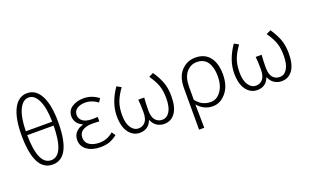

<svg xmlns="http://www.w3.org/2000/svg" viewBox="-103 -1342 3357 2075"><g transform="rotate(-20 1575.5 -304.5)"><path d="M433.6 -379.9H129.9Q133.8 -37.1 282.2 -37.1Q429.7 -37.1 433.6 -379.9ZM129.9 -424.8H433.6Q430.7 -587.9 389.6 -672.9Q348.6 -757.8 282.2 -757.8Q215.8 -757.8 174.3 -672.9Q132.8 -587.9 129.9 -424.8ZM493.2 -400.4Q493.2 12.7 282.2 12.7Q71.3 12.7 71.3 -400.4Q71.3 -595.7 126.5 -701.7Q181.6 -807.6 282.2 -807.6Q382.8 -807.6 438 -701.7Q493.2 -595.7 493.2 -400.4Z M833 12.7Q736.3 12.7 677.7 -30.3Q619.1 -73.2 619.1 -144.5Q619.1 -199.2 651.9 -233.9Q684.6 -268.6 733.4 -280.3V-285.2Q692.4 -301.8 669.9 -334.5Q647.5 -367.2 647.5 -407.2Q647.5 -473.6 702.1 -510.3Q756.8 -546.9 838.9 -546.9Q927.7 -546.9 1006.8 -487.3L980.5 -446.3Q912.1 -497.1 839.8 -497.1Q781.2 -497.1 743.7 -472.7Q706.1 -448.2 706.1 -401.4Q706.1 -357.4 742.2 -330.1Q778.3 -302.7 850.6 -302.7Q885.7 -302.7 913.1 -304.7V-253.9Q866.2 -256.8 835 -256.8Q759.8 -256.8 719.7 -229Q679.7 -201.2 679.7 -149.4Q679.7 -96.7 722.7 -66.4Q765.6 -36.1 840.8 -36.1Q925.8 -36.1 998 -96.7L1026.4 -54.7Q978.5 -17.6 935.1 -2.4Q891.6 12.7 833 12.7Z M1284.2 12.7Q1209 12.7 1159.2 -52.7Q1109.4 -118.2 1109.4 -242.2Q1109.4 -393.6 1215.8 -546.9L1266.6 -518.6Q1214.8 -447.3 1190.9 -383.8Q1167 -320.3 1167 -232.4Q1167 -139.6 1201.2 -88.4Q1235.4 -37.1 1287.1 -37.1Q1334 -37.1 1364.7 -71.8Q1395.5 -106.4 1395.5 -185.5Q1395.5 -266.6 1388.7 -330.1H1457Q1451.2 -264.6 1451.2 -185.5Q1451.2 -106.4 1481.9 -71.8Q1512.7 -37.1 1559.6 -37.1Q1613.3 -37.1 1646 -88.9Q1678.7 -140.6 1678.7 -242.2Q1678.7 -328.1 1657.2 -388.7Q1635.7 -449.2 1585 -521.5L1636.7 -546.9Q1687.5 -472.7 1712.9 -404.3Q1738.3 -335.9 1738.3 -244.1Q1738.3 -117.2 1691.4 -52.2Q1644.5 12.7 1565.4 12.7Q1519.5 12.7 1481.9 -11.2Q1444.3 -35.2 1425.8 -82H1421.9Q1384.8 12.7 1284.2 12.7Z M1895.5 199.2V-281.2Q1895.5 -407.2 1960.4 -477.1Q2025.4 -546.9 2122.1 -546.9Q2229.5 -546.9 2286.1 -474.6Q2342.8 -402.3 2342.8 -275.4Q2342.8 -144.5 2277.8 -65.9Q2212.9 12.7 2124 12.7Q2023.4 12.7 1951.2 -70.3Q1954.1 66.4 1955.1 199.2ZM2119.1 -38.1Q2188.5 -38.1 2235.8 -104Q2283.2 -169.9 2283.2 -275.4Q2283.2 -377 2243.2 -436.5Q2203.1 -496.1 2120.1 -496.1Q2048.8 -496.1 2000.5 -439Q1952.1 -381.8 1952.1 -271.5V-123Q1992.2 -74.2 2032.7 -56.2Q2073.2 -38.1 2119.1 -38.1Z M2634.8 12.7Q2559.6 12.7 2509.8 -52.7Q2460 -118.2 2460 -242.2Q2460 -393.6 2566.4 -546.9L2617.2 -518.6Q2565.4 -447.3 2541.5 -383.8Q2517.6 -320.3 2517.6 -232.4Q2517.6 -139.6 2551.8 -88.4Q2585.9 -37.1 2637.7 -37.1Q2684.6 -37.1 2715.3 -71.8Q2746.1 -106.4 2746.1 -185.5Q2746.1 -266.6 2739.3 -330.1H2807.6Q2801.8 -264.6 2801.8 -185.5Q2801.8 -106.4 2832.5 -71.8Q2863.3 -37.1 2910.2 -37.1Q2963.9 -37.1 2996.6 -88.9Q3029.3 -140.6 3029.3 -242.2Q3029.3 -328.1 3007.8 -388.7Q2986.3 -449.2 2935.5 -521.5L2987.3 -546.9Q3038.1 -472.7 3063.5 -404.3Q3088.9 -335.9 3088.9 -244.1Q3088.9 -117.2 3042 -52.2Q2995.1 12.7 2916 12.7Q2870.1 12.7 2832.5 -11.2Q2794.9 -35.2 2776.4 -82H2772.5Q2735.4 12.7 2634.8 12.7Z"/></g></svg>

Font: Bpmf Zihi Sans Light
Style: Light
Weight: 300
Foundry: But Ko
Version: Version 1.320